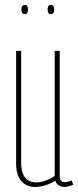

<svg xmlns="http://www.w3.org/2000/svg" viewBox="-20 -732 311 762"><path d="M119 10Q99 10 82 1Q65 -8 54.5 -28.5Q44 -49 44 -84V-530H64V-84Q64 -47 79.5 -27.5Q95 -8 126 -8Q136 -8 149 -11.5Q162 -15 175 -21Q188 -27 197 -34V-530H217V-34Q217 -26 219 -20Q221 -14 225.5 -11.5Q230 -9 236 -9Q250 -9 264 -16L271 1Q264 4 258 6Q252 8 246.5 9Q241 10 236 10Q223 10 212.5 3Q202 -4 200 -15Q189 -8 175 -2Q161 4 147 7Q133 10 119 10ZM182 -676Q174 -676 171.5 -681.5Q169 -687 169 -694Q169 -702 171.5 -707Q174 -712 182 -712Q190 -712 192.5 -707Q195 -702 195 -694Q195 -687 192.5 -681.5Q190 -676 182 -676ZM78 -676Q70 -676 67.5 -681.5Q65 -687 65 -694Q65 -702 67.5 -707Q70 -712 78 -712Q86 -712 88.5 -707Q91 -702 91 -694Q91 -687 88.5 -681.5Q86 -676 78 -676Z"/></svg>

Font: Georama ExtraCondensed Thin
Style: Regular
Weight: 100
Width: 2
Designer: Jean-Baptiste Levee
Foundry: Production Type
Version: Version 1.001